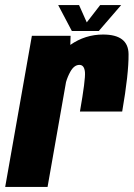

<svg xmlns="http://www.w3.org/2000/svg" viewBox="-54 -739 528 759"><path d="M262 -298Q284.5 -426 281.8 -454.2Q279 -482.5 260 -482.5Q239 -482.5 224 -455.5Q213 -435.5 207 -414.5L134 0H-33.5L72 -597.5H225L224 -561.5Q282.5 -602.5 353.5 -602.5Q453.5 -602.5 454.2 -525Q455 -447.5 429 -298ZM230 -616.5 176 -719H258.5L289 -650.5L342 -719H425L336.5 -616.5Z"/></svg>

Font: Anybody Condensed ExtraBold
Style: Italic
Weight: 800
Width: 3
Italic angle: -10°
Designer: Tyler Finck
Foundry: Etcetera Type Company
Version: Version 1.010; ttfautohint (v1.8.3) -l 8 -r 50 -G 200 -x 14 